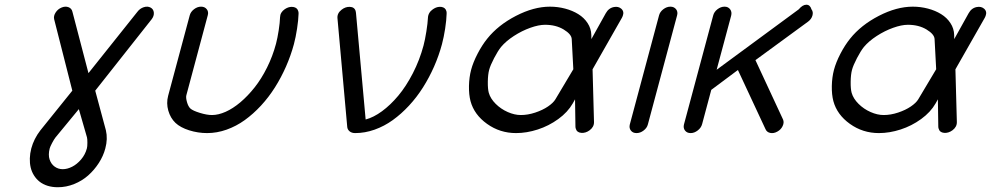

<svg xmlns="http://www.w3.org/2000/svg" viewBox="-20 -567 4222 818"><path d="M350.1 65.4Q352.3 57.6 352.3 41.1Q352.3 24.7 350.6 18.3L315.9 -102.1L216.1 19Q210.7 25.9 202.1 41.9Q193.6 57.9 191.7 65.4Q184.8 92.8 191.3 112.4Q197.8 132.1 212.9 142.9Q228 153.8 247.3 153.8Q266.6 153.8 287.4 143.3Q308.1 132.8 325.7 112.1Q343.3 91.3 350.1 65.4ZM210.7 -485.1Q207.5 -498.8 216.8 -513.4Q226.1 -528.1 241.9 -534.7Q258.1 -541.5 271.7 -536.4Q285.4 -531.2 288.6 -516.8L356.9 -255.4L565.4 -516.8Q576.2 -531.2 592.7 -536.4Q609.1 -541.5 621.6 -534.7Q634 -528.1 635.4 -513.4Q636.7 -498.8 626.2 -485.1L385.7 -180.7L431.2 -11.7Q439.7 24.7 428.7 65.4Q420.2 97.7 401 127.4Q381.8 157.2 355.8 180.3Q329.8 203.4 296 217Q262.2 230.7 226.6 230.7Q202.6 230.7 182.7 224.5Q162.8 218.3 148.7 207Q134.5 195.8 124.8 180.3Q115 164.8 110.7 146.5Q106.4 128.2 107.1 107.5Q107.7 86.9 113.3 65.4Q124.5 23.9 151.9 -11.5L288.1 -180.7Z M1156 -380.9Q1162.1 -404.1 1167.4 -438.1Q1172.6 -472.2 1173.1 -493.2Q1173.6 -514.6 1193.6 -528.1Q1210.9 -539.8 1229 -537.4Q1247.1 -534.7 1251 -518.3Q1252.2 -513.9 1252 -508.5Q1251.2 -481.4 1245.6 -444.8Q1240 -408.2 1232.2 -378.9Q1219.2 -330.6 1198.6 -283.7Q1178 -236.8 1151.4 -194.7Q1124.8 -152.6 1091.8 -116.9Q1058.8 -81.3 1022.7 -55.3Q986.6 -29.3 945.3 -14.6Q904.1 0 862.5 0Q823.5 0 786 -11.8Q748.5 -23.7 727.5 -43.5Q706.1 -64 697 -95.7Q688 -127.4 696.3 -158.7L788.3 -501.5Q792.2 -516.6 806.5 -527.6Q820.8 -538.6 836.7 -538.6Q852.3 -538.6 860.8 -527.8Q869.4 -517.1 865.2 -502L773.9 -161.1Q771.2 -151.1 776.6 -132.1Q782 -113 791.3 -104.5Q801.8 -95.2 831.5 -86.1Q861.3 -76.9 883.1 -76.9Q910.2 -76.9 941.3 -90.7Q972.4 -104.5 1004.2 -131.3Q1035.9 -158.2 1064.7 -194.5Q1093.5 -230.7 1117.7 -279.2Q1141.8 -327.6 1156 -380.9Z M1784.4 -373Q1790.8 -397 1796.5 -433Q1802.2 -469 1803.2 -491.2Q1804.2 -513.7 1824.7 -527.8Q1842.3 -540 1860.4 -537.6Q1878.2 -534.9 1882.1 -518.6Q1883.1 -513.9 1882.8 -508.5Q1882.1 -481.4 1876.5 -444.8Q1870.8 -408.2 1863 -378.9Q1850.1 -330.6 1829.5 -283.7Q1808.8 -236.8 1782.2 -194.7Q1755.6 -152.6 1722.5 -116.9Q1689.5 -81.3 1653.3 -55.3Q1617.2 -29.3 1575.9 -14.6Q1534.7 0 1493.2 0Q1478.8 0 1469.8 -7.2Q1460.9 -14.4 1459.5 -25.1L1417.7 -489.7Q1416 -510.5 1435.3 -525.6Q1451.9 -538.6 1470.5 -537.8Q1490 -537.1 1495.1 -520.3Q1496.3 -516.6 1496.6 -512.2L1537.8 -57.9Q1571.5 -66.7 1607.5 -93.1Q1643.6 -119.6 1677 -159.5Q1710.4 -199.5 1739.1 -255.2Q1767.8 -311 1784.4 -373Z M2062.5 -171.4Q2069.6 -146.7 2091.8 -124.6Q2114 -102.5 2143.1 -89.7Q2172.1 -76.9 2199 -76.9Q2228.8 -76.9 2260.4 -87.4Q2292 -97.9 2314.6 -113.3Q2337.2 -128.7 2346.2 -143.8L2422.6 -272L2415.8 -400.6Q2414.8 -421.1 2381.6 -441.3Q2348.4 -461.4 2302 -461.4Q2275.1 -461.4 2239.3 -448.6Q2203.4 -435.8 2169.3 -413.7Q2135.3 -391.6 2114.7 -366.9Q2101.3 -350.3 2085.2 -319.5Q2069.1 -288.6 2064 -269.3Q2058.8 -250 2058.3 -218.9Q2057.9 -187.7 2062.5 -171.4ZM2499.5 -400.4 2560.8 -510.5Q2573.2 -533 2595.9 -537.1Q2614.5 -540.5 2626.7 -530Q2640.4 -518.1 2633.1 -498.8Q2631.8 -495.1 2629.6 -491.2L2504.6 -271.7L2510.7 -47.1Q2511.2 -26.1 2491.7 -11.7Q2474.6 0.7 2456.1 -1Q2437.3 -2.7 2432.9 -19.5Q2431.6 -23.4 2431.6 -28.1L2429.9 -143.8L2420.2 -126.5Q2398.9 -89.1 2358.5 -59.8Q2318.1 -30.5 2271 -15.3Q2223.9 0 2178.5 0Q2109.9 0 2055.1 -39.2Q2000.2 -78.4 1984.6 -136.2Q1977.3 -163.8 1978 -200.8Q1978.8 -237.8 1987.1 -269.3Q1995.4 -300.8 2014.5 -337.8Q2033.7 -374.8 2055.9 -402.3Q2102.3 -460.2 2178.2 -499.4Q2254.2 -538.6 2322.8 -538.6Q2356.4 -538.6 2387.8 -530.3Q2419.2 -522 2443.7 -506.8Q2468.3 -491.7 2483.4 -468.6Q2498.5 -445.6 2499.3 -418Z M2787.8 -501.5Q2791.7 -516.6 2806 -527.6Q2820.3 -538.6 2836.2 -538.6Q2851.8 -538.6 2860.4 -527.6Q2868.9 -516.6 2864.7 -501.5L2740.2 -36.9Q2736.3 -21.7 2722 -10.9Q2707.8 0 2691.9 0Q2676 0 2667.7 -10.9Q2659.4 -21.7 2663.3 -36.9Z M3018.6 -501.5Q3022.5 -516.6 3036.7 -527.6Q3051 -538.6 3066.9 -538.6Q3082.5 -538.6 3090.8 -527.2Q3099.1 -515.9 3095 -500L3033.2 -269.8L3382.8 -527.1Q3399.4 -546.9 3415.4 -546.9Q3431.4 -546.9 3437.3 -527.1Q3445.6 -516.4 3441.4 -501.1Q3437.3 -485.8 3423.1 -475.1L3198.5 -310.8L3316.2 -57.6Q3321.5 -44.9 3314.3 -29.8Q3307.1 -14.6 3291.7 -6.3Q3276.1 2.4 3261.4 -0.7Q3246.6 -3.9 3241.2 -17.1L3123.8 -268.8L3010.3 -184.1L2971.4 -38.6Q2967.3 -22.7 2952.8 -11.4Q2938.2 0 2922.6 0Q2906.7 0 2898.4 -10.9Q2890.1 -21.7 2894 -36.9Z M3608.4 -171.4Q3615.5 -146.7 3637.7 -124.6Q3659.9 -102.5 3689 -89.7Q3718 -76.9 3744.9 -76.9Q3774.7 -76.9 3806.3 -87.4Q3837.9 -97.9 3860.5 -113.3Q3883.1 -128.7 3892.1 -143.8L3968.5 -272L3961.7 -400.6Q3960.7 -421.1 3927.5 -441.3Q3894.3 -461.4 3847.9 -461.4Q3821 -461.4 3785.2 -448.6Q3749.3 -435.8 3715.2 -413.7Q3681.2 -391.6 3660.6 -366.9Q3647.2 -350.3 3631.1 -319.5Q3615 -288.6 3609.9 -269.3Q3604.7 -250 3604.2 -218.9Q3603.8 -187.7 3608.4 -171.4ZM4045.4 -400.4 4106.7 -510.5Q4119.1 -533 4141.8 -537.1Q4160.4 -540.5 4172.6 -530Q4186.3 -518.1 4179 -498.8Q4177.7 -495.1 4175.5 -491.2L4050.5 -271.7L4056.6 -47.1Q4057.1 -26.1 4037.6 -11.7Q4020.5 0.7 4002 -1Q3983.2 -2.7 3978.8 -19.5Q3977.5 -23.4 3977.5 -28.1L3975.8 -143.8L3966.1 -126.5Q3944.8 -89.1 3904.4 -59.8Q3864 -30.5 3816.9 -15.3Q3769.8 0 3724.4 0Q3655.8 0 3601 -39.2Q3546.1 -78.4 3530.5 -136.2Q3523.2 -163.8 3523.9 -200.8Q3524.7 -237.8 3533 -269.3Q3541.3 -300.8 3560.4 -337.8Q3579.6 -374.8 3601.8 -402.3Q3648.2 -460.2 3724.1 -499.4Q3800 -538.6 3868.7 -538.6Q3902.3 -538.6 3933.7 -530.3Q3965.1 -522 3989.6 -506.8Q4014.2 -491.7 4029.3 -468.6Q4044.4 -445.6 4045.2 -418Z"/></svg>

Font: Tecnico
Style: GruesoInclinado
Weight: 700
Italic angle: -15°
Version: Version 1.3